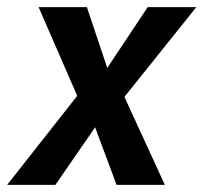

<svg xmlns="http://www.w3.org/2000/svg" viewBox="-57 -517 569 537"><path d="M404 0H269L209 -161L98 0H-37L159 -249L51 -497H186L243 -327L356 -497H492L291 -246Z"/></svg>

Font: Cabin
Style: SemiBold Italic
Weight: 600
Designer: Pablo Impallari
Foundry: Pablo Impallari. www.impallari.com Igino Marini. www.ikern.com
Version: Version 1.005